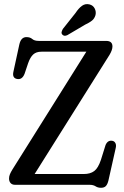

<svg xmlns="http://www.w3.org/2000/svg" viewBox="-20 -899 604 934"><path d="M513 -632.5 148.5 -52.5H388Q419 -52.5 438.2 -66.8Q457.5 -81 471 -121.5L493.5 -193.5Q504 -218 526.5 -214Q537 -212 541.8 -202Q546.5 -192 542.5 -177L507.5 -21Q503 -2.5 495 6Q487 14.5 471.5 14.5Q456 14.5 444.8 7.2Q433.5 0 415.5 0H53.5Q39 0 31.5 -8.5Q24 -17 24 -30.5Q24 -41 28.2 -51.2Q32.5 -61.5 39.5 -73L400 -647.5H181.5Q156 -647.5 141.5 -634Q127 -620.5 117 -592L99.5 -540Q87.5 -509.5 62 -515Q39 -520 45 -549L74 -682.5Q82 -718.5 108.5 -718.5Q126.5 -718.5 137 -709.2Q147.5 -700 168.5 -700H496.5Q527 -700 527 -673Q527 -656 513 -632.5ZM347.5 -836Q363 -859.5 379.2 -871Q395.5 -882.5 415.5 -877.5Q433 -873 440.8 -857.5Q448.5 -842 444.5 -825.5Q439.5 -808.5 427.5 -798.8Q415.5 -789 394 -779L307.5 -728Q291.5 -720.5 282.5 -731.5Q278 -737.5 280 -744.5Q282 -751.5 286 -758.5Z"/></svg>

Font: Fraunces 144pt S100
Style: Regular
Weight: 400
Version: Version 1.000; ttfautohint (v1.8.3)